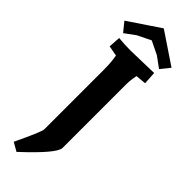

<svg xmlns="http://www.w3.org/2000/svg" viewBox="-385 -940 1141 1141"><g transform="rotate(45 186.0 -369.0)"><path d="M338 -629 272 -623Q263 -582 263 -542V-10Q263 36 86 200L32 169Q108 9 108 -11V-512Q108 -578 99 -623L34 -635L39 -710Q92 -705 139 -705L333 -710ZM186 -938 384 -805 337 -747 270 -796 186 -837 102 -796 35 -747 -12 -805Z"/></g></svg>

Font: Andada
Style: Bold
Weight: 700
Designer: Carolina Giovagnoli
Foundry: Carolina Giovagnoli
Version: Version 1.003